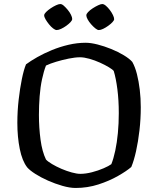

<svg xmlns="http://www.w3.org/2000/svg" viewBox="-20 -932 784 952"><path d="M355 0Q326 0 289.5 -10.5Q253 -21 218 -36.5Q183 -52 155.5 -69.5Q128 -87 115 -102Q90 -134 78 -193.5Q66 -253 66 -323Q66 -381 72.5 -437.5Q79 -494 88.5 -540.5Q98 -587 109 -613Q132 -630 164.5 -648.5Q197 -667 237 -683.5Q277 -700 320 -710Q363 -720 405 -720Q430 -720 463.5 -711.5Q497 -703 531.5 -689Q566 -675 594 -658Q622 -641 636 -625Q650 -600 659 -564.5Q668 -529 673 -487Q678 -445 678 -400Q678 -342 671.5 -285.5Q665 -229 654.5 -182Q644 -135 631 -104Q608 -84 565 -59.5Q522 -35 468 -17.5Q414 0 355 0ZM378 -70Q405 -70 436 -78Q467 -86 493.5 -97.5Q520 -109 532 -118Q543 -145 551.5 -185Q560 -225 564.5 -272.5Q569 -320 569 -371Q569 -435 562 -489.5Q555 -544 544 -580Q539 -587 520 -598.5Q501 -610 475.5 -621.5Q450 -633 423.5 -640.5Q397 -648 377 -648Q353 -648 321 -641.5Q289 -635 259 -626Q229 -617 208 -607Q197 -579 188.5 -539.5Q180 -500 176.5 -454Q173 -408 173 -362Q173 -299 181 -239.5Q189 -180 208 -141Q217 -131 238 -118.5Q259 -106 284.5 -95Q310 -84 335.5 -77Q361 -70 378 -70ZM470 -783Q463 -783 452.5 -791.5Q442 -800 431.5 -812Q421 -824 414.5 -836Q408 -848 408 -856Q408 -863 417 -872.5Q426 -882 440 -891Q454 -900 467 -906Q480 -912 487 -912Q495 -912 505 -903.5Q515 -895 524.5 -882.5Q534 -870 540 -857.5Q546 -845 546 -837Q546 -831 537.5 -822Q529 -813 516.5 -804Q504 -795 491.5 -789Q479 -783 470 -783ZM261 -783Q254 -783 243.5 -791Q233 -799 223 -811.5Q213 -824 206 -836Q199 -848 199 -856Q199 -863 208.5 -872.5Q218 -882 231.5 -891Q245 -900 258 -906Q271 -912 279 -912Q287 -912 296.5 -903.5Q306 -895 316 -883Q326 -871 332 -858.5Q338 -846 338 -838Q338 -831 329.5 -822Q321 -813 308.5 -804Q296 -795 283 -789Q270 -783 261 -783Z"/></svg>

Font: Texturina 12pt
Style: Regular
Weight: 400
Designer: Guillermo Torres Carreño
Foundry: Omnibus-Type
Version: Version 1.002